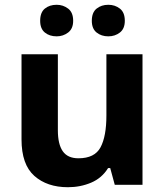

<svg xmlns="http://www.w3.org/2000/svg" viewBox="-20 -773 690 803"><path d="M576 -546V0H460L441 -70H432Q406 -28 361 -9Q316 10 264 10Q177 10 123.5 -37.5Q70 -85 70 -190V-546H222V-228Q222 -170 242.5 -140.5Q263 -111 308 -111Q376 -111 400.5 -157Q425 -203 425 -290V-546ZM148 -686Q148 -721 167.5 -737Q187 -753 217 -753Q244 -753 265 -737Q286 -721 286 -686Q286 -653 265 -637Q244 -621 217 -621Q187 -621 167.5 -637Q148 -653 148 -686ZM364 -686Q364 -721 384 -737Q404 -753 433 -753Q461 -753 481.5 -737Q502 -721 502 -686Q502 -653 481.5 -637Q461 -621 433 -621Q404 -621 384 -637Q364 -653 364 -686Z"/></svg>

Font: Noto Sans Khmer UI
Style: Bold
Weight: 700
Designer: Danh Hong and the Monotype Design Team
Foundry: Monotype Imaging Inc.
Version: Version 2.002; ttfautohint (v1.8.4.7-5d5b)